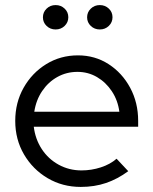

<svg xmlns="http://www.w3.org/2000/svg" viewBox="-20 -727 604 756"><path d="M298 9Q226 9 167.5 -25.5Q109 -60 74.5 -119Q40 -178 40 -251Q40 -323 73 -381.5Q106 -440 162 -474.5Q218 -509 287 -509Q354 -509 407.5 -474.5Q461 -440 492.5 -381.5Q524 -323 524 -251V-228H113Q119 -179 144.5 -140Q170 -101 211 -78.5Q252 -56 301 -56Q340 -56 377 -68Q414 -80 439 -102L485 -53Q443 -22 397.5 -6.5Q352 9 298 9ZM115 -287H450Q444 -332 420.5 -367.5Q397 -403 362 -423.5Q327 -444 285 -444Q242 -444 206 -424Q170 -404 146 -368.5Q122 -333 115 -287ZM199 -611Q177.9 -611 163.5 -624.9Q149 -638.7 149 -658.8Q149 -679 163.5 -693Q177.9 -707 199 -707Q220 -707 234.5 -693.1Q249 -679.3 249 -659.1Q249 -639 234.5 -625Q220 -611 199 -611ZM373 -611Q351.9 -611 337.5 -624.9Q323 -638.7 323 -658.8Q323 -679 337.5 -693Q351.9 -707 373 -707Q394 -707 408.5 -693.1Q423 -679.3 423 -659.1Q423 -639 408.5 -625Q394 -611 373 -611Z"/></svg>

Font: Red Hat Display
Style: Regular
Weight: 300
Designer: Pentagram, MCKL
Foundry: Pentagram, MCKL
Version: Version 1.023